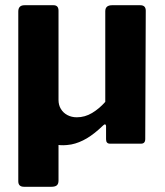

<svg xmlns="http://www.w3.org/2000/svg" viewBox="-20 -550 632 735"><path d="M274 -101Q305 -101 332.5 -117.5Q360 -134 383 -160V-507Q383 -530 409 -530H517Q538 -530 538 -509L536 -18Q536 0 520 0H401Q386 0 386 -17V-67Q386 -72 383 -73.5Q380 -75 375 -70Q342 -38 312.5 -20.5Q283 -3 253 3Q234 6 222.5 6Q211 6 204 5V141Q204 154 197.5 159.5Q191 165 177 165H72Q50 165 50 144V-506Q50 -530 74 -530H185Q204 -530 204 -509V-167Q204 -148 213 -133Q222 -118 238 -109.5Q254 -101 274 -101Z"/></svg>

Font: Libre Franklin
Style: Bold
Weight: 700
Designer: Pablo Impallari, Rodrigo Fuenzalida, Nhung Nguyen
Foundry: Impallari Type
Version: Version 3.000